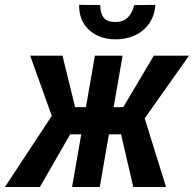

<svg xmlns="http://www.w3.org/2000/svg" viewBox="-51 -752 780 772"><path d="M183.6 -211.9 70.3 -528.3H200.2L251 -321.3H340.8L306.2 -211.9ZM238.8 -225.1 109.4 0H-31.2L163.6 -295.9ZM441.9 -528.3 350.1 0H238.8L330.6 -528.3ZM709 -528.3 485.4 -211.9H358.4L362.3 -321.3H444.8L567.4 -528.3ZM484.9 0 430.7 -233.9 523.9 -298.3 616.7 0ZM488.3 -731.4 573.7 -732.4Q570.3 -687.5 547.9 -656.2Q525.4 -625 489.3 -608.9Q453.1 -592.8 409.7 -593.8Q346.7 -595.2 306.6 -632.1Q266.6 -668.9 267.1 -732.4L352.5 -731.9Q351.1 -702.1 364.5 -683.1Q377.9 -664.1 411.1 -663.6Q443.8 -663.1 463.1 -682.1Q482.4 -701.2 488.3 -731.4Z"/></svg>

Font: Roboto Condensed Medium
Style: Italic
Weight: 500
Italic angle: -12°
Designer: Christian Robertson
Foundry: Google
Version: Version 3.0; 2020